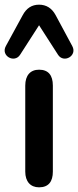

<svg xmlns="http://www.w3.org/2000/svg" viewBox="-51 -794 334 821"><path d="M116 7C157 7 175 -18 175 -60V-428C175 -472 156 -496 116 -496C79 -496 57 -472 57 -428V-60C57 -18 79 7 116 7ZM258 -597 187 -729C171 -759 147 -774 116 -774C85 -774 62 -759 46 -729L-26 -597C-49 -555 11 -522 35 -560L116 -686L197 -560C221 -522 281 -555 258 -597Z"/></svg>

Font: SN Pro SemiBold
Style: Regular
Weight: 600
Designer: Tobias Whetton
Foundry: Supernotes
Version: Version 1.003;Glyphs 3.3 (3324)